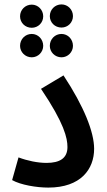

<svg xmlns="http://www.w3.org/2000/svg" viewBox="-20 -846 485 871"><path d="M259 -721C288 -721 311 -744 311 -773C311 -802 288 -826 259 -826C229 -826 206 -802 206 -773C206 -744 229 -721 259 -721ZM124 -720C153 -720 176 -743 176 -772C176 -801 153 -825 124 -825C94 -825 71 -801 71 -772C71 -743 94 -720 124 -720ZM124 -586C153 -586 176 -610 176 -638C176 -668 153 -692 124 -692C94 -692 71 -668 71 -638C71 -610 94 -586 124 -586ZM259 -586C288 -586 311 -610 311 -638C311 -668 288 -692 259 -692C229 -692 206 -668 206 -638C206 -610 229 -586 259 -586ZM35 -29C74 -7 146 5 199 5C347 5 407 -79 407 -171C407 -247 361 -363 268 -504L166 -443C272 -286 286 -219 286 -179C286 -128 251 -107 191 -107C151 -107 103 -117 64 -132Z"/></svg>

Font: Noto Sans Arabic Cond SemBd
Style: Regular
Weight: 600
Width: 3
Designer: Monotype Design Team, Nadine Chahine, Nizar Qandah and Khaled Hosny
Foundry: Monotype Imaging Inc.
Version: Version 2.012